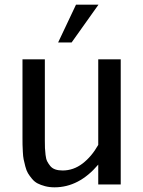

<svg xmlns="http://www.w3.org/2000/svg" viewBox="-20 -781 605 813"><path d="M397 -761.2 283.2 -601.1H226.1L301.8 -761.2ZM169.9 -185.1Q169.9 -165 170.4 -153.8Q170.9 -142.6 172.9 -125.2Q174.8 -107.9 179.7 -98.1Q184.6 -88.4 192.6 -78.4Q200.7 -68.4 213.9 -63.7Q227.1 -59.1 245.1 -59.1Q291 -59.1 329.6 -88.6Q368.2 -118.2 396 -167.5V-529.8H491.2V0H396V-84Q314.5 12.2 210.9 12.2Q189 12.2 170.7 7.3Q152.3 2.4 139.2 -4.4Q126 -11.2 115.5 -23.9Q105 -36.6 98.4 -47.6Q91.8 -58.6 87.2 -76.4Q82.5 -94.2 80.1 -106.2Q77.6 -118.2 76.7 -138.2Q75.7 -158.2 75.4 -168.5Q75.2 -178.7 75.2 -198.2Q75.2 -201.7 75.2 -203.1V-529.8H169.9Z"/></svg>

Font: Aurulent Sans
Style: Regular
Weight: 400
Version: Version 2007.05.04